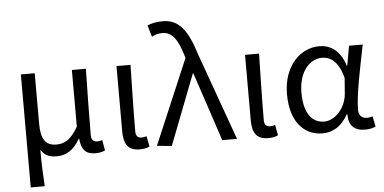

<svg xmlns="http://www.w3.org/2000/svg" viewBox="-61 -933 2511 1256"><g transform="rotate(-5 1194.5 -305.0)"><path d="M183 -543H92V199H184C179 114 176 66 176 -41C203 2 238 11 281 11C341 11 393 -20 433 -92H435C442 -19 469 13 533 13C562 13 581 8 597 0L585 -69C572 -65 562 -63 553 -63C529 -63 513 -75 513 -106C513 -239 516 -394 519 -543H427V-171C376 -82 333 -66 283 -66C211 -66 183 -114 183 -210Z M823 13C854 13 873 8 889 0L876 -69C864 -65 853 -63 843 -63C820 -63 805 -75 805 -106C805 -239 809 -394 812 -543H720V-113C720 -32 747 13 823 13Z M1174 -556 938 0 1035 9 1213 -451H1217L1367 0H1464L1258 -574C1210 -730 1154 -809 1048 -809C1000 -809 972 -801 945 -790L968 -714C988 -725 1007 -732 1038 -732C1102 -732 1137 -679 1168 -578Z M1667 13C1698 13 1717 8 1733 0L1720 -69C1708 -65 1697 -63 1687 -63C1664 -63 1649 -75 1649 -106C1649 -239 1653 -394 1656 -543H1564V-113C1564 -32 1591 13 1667 13Z M2025 13C2096 13 2152 -24 2193 -97H2197C2197 -24 2233 13 2304 13C2336 13 2358 6 2374 -1L2360 -70C2350 -65 2338 -63 2323 -63C2292 -63 2269 -82 2269 -119C2269 -220 2308 -399 2337 -543H2247L2224 -414H2221C2189 -518 2122 -557 2053 -557C1928 -557 1815 -448 1815 -262C1815 -84 1901 13 2025 13ZM2043 -63C1959 -63 1910 -134 1910 -263C1910 -406 1986 -480 2063 -480C2113 -480 2170 -453 2200 -335L2192 -232C2184 -140 2115 -63 2043 -63Z"/></g></svg>

Font: Spoqa Han Sans Neo
Style: Regular
Weight: 400
Designer: [Spoqa Han Sans Neo] Dong-huui Kim ___ Younghwa Kang ___ Yujin Lee ___ [Noto Sans] Ryoko NISHIZUKA ____ (kana & ideograp
Foundry: Spoqa (http://www.spoqa-han-sans.com)
Version: Version 1.100;hotconv 1.0.109;makeotfexe 2.5.65596